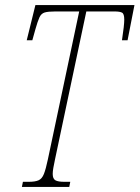

<svg xmlns="http://www.w3.org/2000/svg" viewBox="-20 -734 548 754"><path d="M66 0 70 -20H93Q118 -20 131.5 -26Q145 -32 152.5 -51Q160 -70 168 -108L291 -689H197Q169 -689 155.5 -685Q142 -681 135 -666Q128 -651 119 -619L107 -576H85L119 -714H508L481 -576H459Q468 -635 468 -657Q468 -680 459 -684.5Q450 -689 430 -689H319L196 -108Q192 -89 189.5 -75Q187 -61 187 -51Q187 -32 197.5 -26Q208 -20 233 -20H256L252 0Z"/></svg>

Font: Noto Serif ExtraCondensed Thin
Style: Italic
Weight: 100
Width: 2
Italic angle: -12°
Designer: Monotype Design Team
Foundry: Monotype Imaging Inc.
Version: Version 2.013